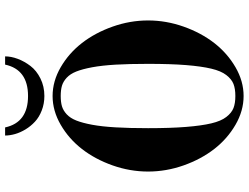

<svg xmlns="http://www.w3.org/2000/svg" viewBox="-131 -825 974 752"><g transform="rotate(-90 356.0 -449.0)"><path d="M201.2 -916H232.9Q252.4 -826.2 356 -826.2Q459.5 -826.2 479 -916H511.2Q511.2 -892.6 501.5 -866.5Q491.7 -840.3 473.6 -816.7Q455.6 -793 424.6 -777.6Q393.6 -762.2 356 -762.2Q325.7 -762.2 299.3 -772.5Q272.9 -782.7 255.4 -799.1Q237.8 -815.4 225.3 -835.9Q212.9 -856.4 207 -877Q201.2 -897.5 201.2 -916ZM243.2 -698.2Q297.9 -730 356 -730Q414.1 -730 468.8 -698.2Q523.4 -666.5 563.5 -615Q603.5 -563.5 627.7 -495.1Q651.9 -426.8 651.9 -356Q651.9 -285.2 627.7 -216.8Q603.5 -148.4 563.5 -96.9Q523.4 -45.4 468.8 -13.7Q414.1 18.1 356 18.1Q297.9 18.1 243.2 -13.7Q188.5 -45.4 148.4 -96.9Q108.4 -148.4 84.2 -216.8Q60.1 -285.2 60.1 -356Q60.1 -426.8 84.2 -495.1Q108.4 -563.5 148.4 -615Q188.5 -666.5 243.2 -698.2ZM230 -356Q230 -268.1 234.9 -207.5Q239.7 -147 248.8 -108.6Q257.8 -70.3 273.9 -49.6Q290 -28.8 308.8 -21.5Q327.6 -14.2 356 -14.2Q384.3 -14.2 403.1 -21.5Q421.9 -28.8 438 -49.6Q454.1 -70.3 463.1 -108.6Q472.2 -147 477.1 -207.5Q481.9 -268.1 481.9 -356Q481.9 -429.2 478.8 -483.2Q475.6 -537.1 468.5 -575.2Q461.4 -613.3 451.9 -637.2Q442.4 -661.1 427.5 -674.8Q412.6 -688.5 396 -693.4Q379.4 -698.2 356 -698.2Q332.5 -698.2 315.9 -693.4Q299.3 -688.5 284.4 -674.8Q269.5 -661.1 260 -637.2Q250.5 -613.3 243.4 -575.2Q236.3 -537.1 233.2 -483.2Q230 -429.2 230 -356Z"/></g></svg>

Font: Flanker Steampunk
Style: Bold
Weight: 700
Designer: Alexey Kryukov, Leonardo Di Lena
Foundry: Alexey Kryukov, Leonardo Di Lena
Version: 1.210